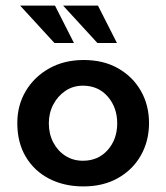

<svg xmlns="http://www.w3.org/2000/svg" viewBox="-20 -657 595 688"><path d="M42 -216Q42 -280 72.5 -331Q103 -382 156.5 -412Q210 -442 280 -442Q351 -442 403.5 -412Q456 -382 485 -331Q514 -280 514 -216Q514 -152 485 -100.5Q456 -49 403 -19Q350 11 279 11Q210 11 156.5 -16.5Q103 -44 72.5 -95Q42 -146 42 -216ZM155 -215Q155 -177 171 -146.5Q187 -116 214.5 -98.5Q242 -81 277 -81Q332 -81 366 -119.5Q400 -158 400 -215Q400 -272 366 -311Q332 -350 277 -350Q242 -350 214.5 -331.5Q187 -313 171 -282.5Q155 -252 155 -215ZM52 -637H177L245 -503H175ZM206 -637H331L399 -503H329Z"/></svg>

Font: Synthetic SemiBold
Style: Regular
Weight: 600
Designer: Santiago Orozco
Foundry: Typemade
Version: Version 2.000; ttfautohint (v1.8.4.7-5d5b)